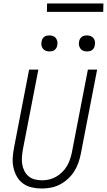

<svg xmlns="http://www.w3.org/2000/svg" viewBox="-20 -1069 613 1101"><path d="M219 12Q189 12 161.5 5.5Q134 -1 112 -17Q90 -33 76.5 -57Q63 -81 57 -108.5Q51 -136 53 -165.5Q55 -195 61 -225L147 -670H200L112 -216Q108 -194 106 -172Q104 -150 107 -129.5Q110 -109 119 -90.5Q128 -72 143 -59Q158 -46 178.5 -40.5Q199 -35 221 -35Q241 -35 261 -39.5Q281 -44 300 -54.5Q319 -65 335.5 -81Q352 -97 363 -115.5Q374 -134 381 -154Q388 -174 392 -194L484 -670H537L443 -185Q438 -160 429 -134.5Q420 -109 405 -85.5Q390 -62 368.5 -42.5Q347 -23 322.5 -10.5Q298 2 271.5 7Q245 12 219 12ZM479 -774Q467 -774 457 -778Q447 -782 441 -790.5Q435 -799 433 -810Q431 -821 434 -833Q435 -840 439.5 -847Q444 -854 450 -858.5Q456 -863 463.5 -864.5Q471 -866 479 -866Q490 -866 500 -862Q510 -858 516.5 -849.5Q523 -841 524.5 -830Q526 -819 523 -807Q522 -800 518 -793Q514 -786 507.5 -781.5Q501 -777 493.5 -775.5Q486 -774 479 -774ZM263 -774Q252 -774 242 -778Q232 -782 225.5 -790.5Q219 -799 217.5 -810Q216 -821 219 -833Q220 -840 224 -847Q228 -854 234.5 -858.5Q241 -863 248.5 -864.5Q256 -866 263 -866Q275 -866 285 -862Q295 -858 301 -849.5Q307 -841 309 -830Q311 -819 308 -807Q307 -800 302.5 -793Q298 -786 292 -781.5Q286 -777 278.5 -775.5Q271 -774 263 -774ZM572 -1001H249L250 -1049H573Z"/></svg>

Font: Lode Dark Term
Style: Italic
Weight: 400
Italic angle: -11°
Monospace: yes
Designer: Belleve Invis
Foundry: Belleve Invis
Version: Version 29.2.0